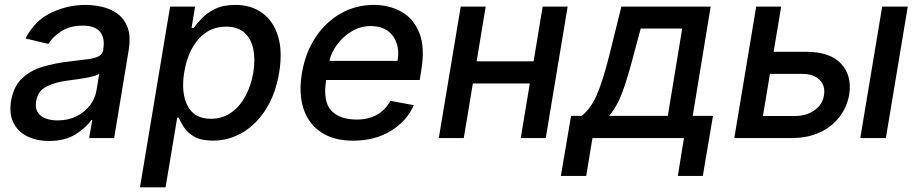

<svg xmlns="http://www.w3.org/2000/svg" viewBox="-20 -573 3814 797"><path d="M183.2 12.1Q131.4 12.1 92.7 -7.3Q54 -26.6 35.7 -63.7Q17.4 -100.9 25.9 -154.1Q36.6 -215.9 72.8 -248.9Q109 -282 159.4 -296.5Q209.9 -311.1 262.4 -317.1Q312.1 -323.2 343 -327.1Q373.9 -331 389.7 -339.3Q405.5 -347.7 408.7 -366.5V-369Q416.2 -415.1 395.4 -440.9Q374.6 -466.6 323.5 -466.6Q270.2 -466.6 234.2 -443.2Q198.2 -419.7 181.1 -390.6L85.9 -413.4Q124.3 -487.9 192.5 -520.2Q260.7 -552.6 334.5 -552.6Q367.2 -552.6 402.3 -544.9Q437.5 -537.3 466.4 -516.9Q495.4 -496.4 509.6 -459.2Q523.8 -421.9 513.8 -362.2L453.8 0H350.1L362.9 -74.6H358.7Q338.4 -44 294.7 -16Q251.1 12.1 183.2 12.1ZM219.5 -73.2Q263.8 -73.2 298.1 -90.6Q332.4 -108 353.7 -136.2Q375 -164.4 380.3 -196.7L392 -267Q383.2 -259.6 357.2 -253.9Q331.3 -248.2 302.6 -244.3Q273.8 -240.4 256.4 -237.9Q209.5 -231.9 173.1 -213.6Q136.7 -195.3 130 -152.7Q123.6 -113.3 149 -93.2Q174.4 -73.2 219.5 -73.2Z M561.1 204.5 686.1 -545.5H789.8L775.2 -457H784.1Q796.2 -474.1 817.3 -496.4Q838.4 -518.8 872.3 -535.7Q906.2 -552.6 956.7 -552.6Q1022.7 -552.6 1068.7 -519.2Q1114.7 -485.8 1134.1 -422.9Q1153.4 -360.1 1138.8 -271.7Q1124.3 -183.6 1084.3 -120.2Q1044.4 -56.8 987.2 -23.1Q930 10.7 864 10.7Q814.3 10.7 785.9 -6Q757.5 -22.7 743.3 -45.1Q729 -67.5 721.9 -84.9H715.6L667.3 204.5ZM744.7 -272.7Q730.8 -186.8 758.9 -133.3Q786.9 -79.9 855.5 -79.9Q903.1 -79.9 939.3 -105.3Q975.5 -130.7 998.9 -174.4Q1022.4 -218 1031.6 -272.7Q1040.1 -327.1 1031.2 -369.9Q1022.4 -412.6 994.5 -437.5Q966.6 -462.4 918.7 -462.4Q849.1 -462.4 803.8 -410.3Q758.5 -358.3 744.7 -272.7Z M1446 11Q1365.8 11 1313.2 -23.8Q1260.7 -58.6 1239.9 -121.6Q1219.1 -184.7 1233.3 -269.2Q1247.2 -353 1289.1 -416.9Q1331 -480.8 1393.6 -516.7Q1456.3 -552.6 1532.3 -552.6Q1594.5 -552.6 1645.1 -525Q1695.7 -497.5 1720.3 -437.3Q1745 -377.1 1728.3 -278.4L1722.3 -240.8H1333.8Q1320 -152 1354.8 -114.3Q1389.6 -76.7 1461.6 -76.7Q1508.2 -76.7 1543.9 -96.2Q1579.5 -115.8 1600.5 -154.5L1697.8 -136.4Q1668.7 -70 1602.1 -29.5Q1535.5 11 1446 11ZM1347.3 -320.3H1630.3Q1641 -382.8 1610.8 -423.8Q1580.6 -464.8 1518.5 -464.8Q1476.9 -464.8 1440.9 -443.5Q1404.8 -422.2 1380 -389Q1355.1 -355.8 1347.3 -320.3Z M1996.1 -545.5 1958.5 -318.5H2195L2232.6 -545.5H2336.3L2245.4 0H2141.7L2179.3 -226.6H1942.8L1905.2 0H1801.5L1892.4 -545.5Z M2308.2 157.3 2350.5 -92H2394.5Q2433.2 -122.5 2458.1 -180.8Q2483 -239 2508.9 -342L2559.3 -545.5H2930L2855.5 -92H2939.6L2897.4 157.3H2793.7L2819.2 0H2439.3L2413.4 157.3ZM2508.2 -92H2752.1L2811.8 -454.5H2639.6L2609.4 -342Q2587.4 -256 2564.5 -193Q2541.5 -130 2508.2 -92Z M3191.4 -358H3326.3Q3426.1 -358 3471.8 -308.2Q3517.4 -258.5 3505 -180Q3496.1 -128.9 3465 -88.1Q3433.9 -47.2 3383.5 -23.6Q3333.1 0 3266.3 0H3028.1L3119 -545.5H3222.7ZM3176.1 -266.3 3147 -91.6H3281.2Q3327.4 -91.6 3361 -115.4Q3394.5 -139.2 3400.2 -176.8Q3407.3 -216.6 3381.9 -241.5Q3356.5 -266.3 3311.1 -266.3ZM3551.1 0 3642 -545.5H3748.2L3657.3 0Z"/></svg>

Font: Inter UI Medium
Style: Italic
Weight: 500
Italic angle: 9.39999°
Designer: Rasmus Andersson
Foundry: rsms
Version: 3.2;8d6f07862